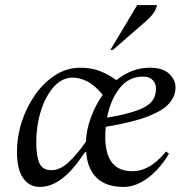

<svg xmlns="http://www.w3.org/2000/svg" viewBox="-20 -727 752 757"><path d="M136 10Q96 10 71.5 -24.5Q47 -59 47 -128Q47 -190 66.5 -249Q86 -308 120.5 -356Q155 -404 200 -432Q245 -460 296 -460Q340 -460 373.5 -447Q407 -434 439 -411Q467 -434 500.5 -447Q534 -460 571 -460Q622 -460 647 -436Q672 -412 672 -383Q672 -349 648 -320.5Q624 -292 564.5 -268.5Q505 -245 397 -227Q395 -207 395 -185Q395 -149 404.5 -118.5Q414 -88 438 -70Q462 -52 503 -52Q536 -52 568 -70Q600 -88 634 -129H636L646 -121Q626 -86 597.5 -56Q569 -26 535.5 -8Q502 10 468 10Q397 10 360.5 -26.5Q324 -63 320 -127H315Q268 -56 225 -23Q182 10 136 10ZM544 -425Q487 -425 451 -378.5Q415 -332 402 -263Q477 -276 519 -291Q561 -306 578 -326.5Q595 -347 595 -378Q595 -398 582 -411.5Q569 -425 544 -425ZM183 -56Q216 -56 250 -87Q284 -118 319 -169Q320 -214 338.5 -264Q357 -314 385 -353Q354 -391 324 -406Q294 -421 267 -421Q224 -421 191.5 -384Q159 -347 141 -289Q123 -231 123 -167Q123 -111 135.5 -83.5Q148 -56 183 -56ZM415 -530 521 -707H599Q596 -692 587 -678Q578 -664 556 -644L425 -530Z"/></svg>

Font: Spectral
Style: Italic
Weight: 400
Italic angle: -10°
Designer: Jean-Baptiste Levee
Foundry: Production Type
Version: Version 2.001